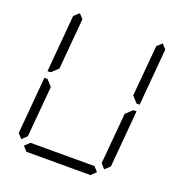

<svg xmlns="http://www.w3.org/2000/svg" viewBox="-161 -1073 1138 1210"><g transform="rotate(20 408.0 -468.0)"><path d="M92 -64 64 -95 97 -477H118L127 -467L155 -436L125 -95ZM133 -533 122 -523H101L134 -905L168 -936L196 -905L166 -564ZM724 -936 752 -905 719 -523H698L689 -533L661 -564L691 -905ZM683 -467 694 -477H715L682 -95L648 -64L620 -95L650 -436ZM612 -31 579 0H150L122 -31L155 -62H584Z"/></g></svg>

Font: DSEG7 Classic Mini
Style: Light Italic
Weight: 300
Italic angle: -5°
Designer: Keshikan(Twitter:@keshinomi_88pro)
Version: Version 0.46